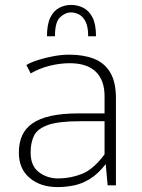

<svg xmlns="http://www.w3.org/2000/svg" viewBox="-20 -763 585 790"><path d="M217.3 6.8Q146.5 6.8 102.1 -30.8Q57.6 -68.4 57.6 -134.8Q57.6 -174.8 71 -205.1Q84.5 -235.4 113.8 -255.6Q143.1 -275.9 189.9 -286.1Q236.8 -296.4 303.2 -296.4H410.2V-367.2Q410.2 -433.1 374 -468Q337.9 -502.9 267.1 -502.9Q226.6 -502.9 183.6 -492.2Q140.6 -481.4 106.4 -460.9L88.4 -495.6Q107.4 -506.8 137.5 -516.4Q167.5 -525.9 201.2 -532Q234.9 -538.1 264.6 -538.1Q322.8 -538.1 366 -521.5Q409.2 -504.9 433.1 -465.6Q457 -426.3 457 -357.9V-0.5H422.9L415 -87.9Q382.3 -45.9 348.1 -25.6Q314 -5.4 280.5 0.7Q247.1 6.8 217.3 6.8ZM219.7 -28.8Q269.5 -28.8 316.9 -47.4Q364.3 -65.9 410.2 -127.9V-264.2H308.6Q222.7 -264.2 179 -249.3Q135.3 -234.4 120.6 -205.8Q106 -177.2 106 -135.3Q106 -80.6 139.9 -54.7Q173.8 -28.8 219.7 -28.8ZM173.3 -613.8Q173.3 -663.6 187.5 -691.7Q201.7 -719.7 224.4 -731.2Q247.1 -742.7 272.5 -742.7Q298.8 -742.7 322.3 -731.2Q345.7 -719.7 360.4 -691.7Q375 -663.6 375 -613.8H342.8Q342.8 -652.8 332 -674.1Q321.3 -695.3 304.9 -703.6Q288.6 -711.9 272.5 -711.9Q248.5 -711.9 227.3 -692.1Q206.1 -672.4 206.1 -613.8Z"/></svg>

Font: Comme Thin
Style: Regular
Weight: 250
Version: Version 1.000;gftools[0.9.27]